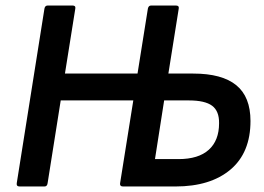

<svg xmlns="http://www.w3.org/2000/svg" viewBox="-20 -675 955 695"><path d="M51.1 0Q38.9 0 40.6 -11.8L140.9 -643.9Q142.9 -655 152.7 -655H242.8Q254.6 -655 252.6 -643.9L215.1 -408.7H477.8L515.3 -643.9Q517.6 -655 527 -655H616.8Q629 -655 627 -643.9L589.5 -408.7H679.4Q783.5 -408.7 835.1 -366.7Q886.7 -324.7 886.7 -237Q886.7 -122.2 814.2 -61.1Q741.7 0 615.3 0H425.4Q413.3 0 414.6 -11.1L462.5 -311.5H199.8L152.3 -11.8Q150.7 0 141.2 0ZM541 -99.1H626.3Q698.3 -99.1 735.7 -132.8Q773 -166.4 773 -229.1Q773.6 -273 747.8 -292.2Q722 -311.5 663.4 -311.5H574.2Z"/></svg>

Font: Sofia Sans Semi Condensed
Style: Italic
Weight: 400
Italic angle: -9°
Designer: Botio Nikoltchev, Ani Petrova
Foundry: lettersoup
Version: Version 4.101